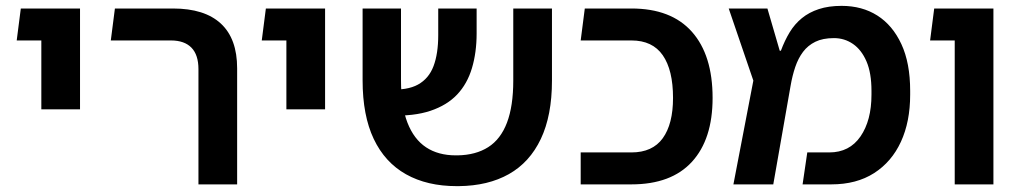

<svg xmlns="http://www.w3.org/2000/svg" viewBox="-20 -629 3481 655"><path d="M121 -256V-600H253V-256ZM37 -491 51 -600H196V-491Z M657 0V-393Q657 -442 633 -466.5Q609 -491 563 -491H358L372 -600H570Q678 -600 733.5 -548.5Q789 -497 789 -396V0Z M957 -256V-600H1089V-256ZM873 -491 887 -600H1032V-491Z M1538 6Q1437 6 1365 -34.5Q1293 -75 1255 -155Q1217 -235 1217 -355V-600H1348V-356Q1348 -267 1370 -210.5Q1392 -154 1433.5 -126.5Q1475 -99 1535 -99H1541Q1603 -100 1645.5 -127Q1688 -154 1709.5 -210.5Q1731 -267 1731 -354V-600H1863V-354Q1863 -235 1825 -155Q1787 -75 1716 -35Q1645 5 1545 6ZM1311 -235 1304 -324Q1369 -320 1406 -340.5Q1443 -361 1459 -403.5Q1475 -446 1475 -509V-600H1606V-515Q1606 -450 1590 -396.5Q1574 -343 1539.5 -306.5Q1505 -270 1448.5 -251Q1392 -232 1311 -235Z M1961 0V-109H2134Q2206 -109 2241 -157.5Q2276 -206 2276 -295Q2276 -390 2241 -440.5Q2206 -491 2134 -491H1961L1975 -600H2134Q2270 -600 2340.5 -520.5Q2411 -441 2411 -295Q2411 -154 2340.5 -77Q2270 0 2134 0Z M2482 0 2550 -354 2466 -600H2598L2640 -456H2644Q2657 -491 2674 -519Q2691 -547 2715.5 -567Q2740 -587 2773.5 -598Q2807 -609 2851 -609Q2921 -609 2973 -576Q3025 -543 3055 -478.5Q3085 -414 3085 -319V-306Q3085 -214 3053.5 -145.5Q3022 -77 2962 -38.5Q2902 0 2816 0H2718L2734 -109H2809Q2878 -109 2915.5 -163.5Q2953 -218 2953 -306V-319Q2953 -380 2936 -419.5Q2919 -459 2890 -479Q2861 -499 2825 -499Q2787 -499 2761.5 -486.5Q2736 -474 2719.5 -452Q2703 -430 2693 -400.5Q2683 -371 2677 -336L2618 0Z M3237 0V-600H3369V0ZM3153 -491 3167 -600H3324V-491Z"/></svg>

Font: Noto Sans Hebrew Thin SemiBold
Style: Regular
Weight: 600
Version: Version 3.001